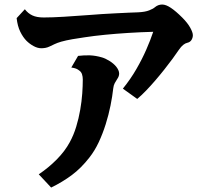

<svg xmlns="http://www.w3.org/2000/svg" viewBox="-20 -780 940 856"><path d="M703.1 -759.8Q719.7 -759.8 741.7 -745.1Q763.7 -730.5 793 -701.2Q816.4 -677.7 828.1 -656.5Q839.8 -635.3 839.8 -623Q839.8 -611.8 833.7 -601.8Q827.6 -591.8 814 -588.9Q806.6 -587.4 797.1 -580.1Q787.6 -572.8 776.9 -557.1Q765.6 -540 749 -517.6Q732.4 -495.1 712.9 -470.5Q693.4 -445.8 672.4 -421.4Q651.4 -397 630.9 -375.7Q610.4 -354.5 591.8 -338.9L527.8 -384.8Q562.5 -427.7 588.1 -472.2Q613.8 -516.6 632.3 -559.1Q650.9 -601.6 663.1 -638.2Q607.4 -636.7 553 -633.3Q498.5 -629.9 448.7 -625Q398.9 -620.1 357.9 -613.8Q332 -610.4 303 -605.2Q273.9 -600.1 252.9 -594.2Q234.9 -588.9 222.7 -583Q210.4 -577.1 202.1 -573.2Q192.4 -568.4 183.1 -566.7Q173.8 -564.9 164.1 -564.9Q147.5 -564.9 129.9 -574.5Q112.3 -584 98.1 -598.1Q82.5 -613.8 70.3 -638.7Q58.1 -663.6 54.2 -699.2L90.8 -738.8Q105 -720.2 124.5 -711.2Q144 -702.1 174.8 -702.1Q212.4 -702.1 264.9 -705.3Q317.4 -708.5 375 -712.9Q403.8 -715.3 435.1 -717.3Q466.3 -719.2 496.3 -720.7Q526.4 -722.2 552.2 -723.4Q578.1 -724.6 596.2 -725.1Q627 -726.6 645.3 -733.9Q663.6 -741.2 670.9 -748Q685.1 -759.8 703.1 -759.8ZM328.1 -530.8Q356 -534.2 381.3 -533.2Q406.7 -532.2 435.1 -523.9Q450.2 -519.5 468.5 -508.1Q486.8 -496.6 498 -482.9Q503.9 -475.6 507.6 -467.5Q511.2 -459.5 511.2 -452.1Q511.2 -445.8 509 -439.7Q506.8 -433.6 502.9 -428.2Q496.6 -418.9 491.5 -409.2Q486.3 -399.4 484.9 -386.2Q481 -350.6 472.7 -309.3Q464.4 -268.1 451.2 -226.1Q438 -184.1 420.2 -146Q402.3 -107.9 378.9 -78.1Q341.8 -30.3 300 0.7Q258.3 31.7 208 56.2L152.8 -2.9Q195.8 -31.7 232.7 -68.8Q269.5 -106 291 -146Q308.6 -178.2 319.8 -215.3Q331.1 -252.4 337.6 -290.3Q344.2 -328.1 346.7 -363Q349.1 -397.9 349.1 -425.8Q349.1 -438 345.7 -448.7Q342.3 -459.5 333 -465.8Q327.1 -470.7 319.3 -473.9Q311.5 -477.1 297.9 -479Z"/></svg>

Font: BIZ UDPMincho
Style: Bold
Weight: 700
Designer: TypeBank Co., Ltd.
Foundry: Morisawa Inc.
Version: Version 1.06